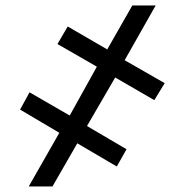

<svg xmlns="http://www.w3.org/2000/svg" viewBox="-20 -675 668 695"><path d="M397 -394.5 294.9 -218.8 438 -134.8 402.8 -72.3 259.8 -156.2 169.9 0H84L194.8 -194.3L52.7 -278.3L86.9 -340.8L232.4 -256.8L330.6 -433.6L188 -515.6L225.1 -579.1L368.2 -496.1L459 -655.3H543.5L431.2 -457L576.2 -374L538.6 -312.5Z"/></svg>

Font: Inter 24pt Medium
Style: Regular
Weight: 500
Designer: Rasmus Andersson
Foundry: rsms
Version: Version 4.001;git-66647c0bb